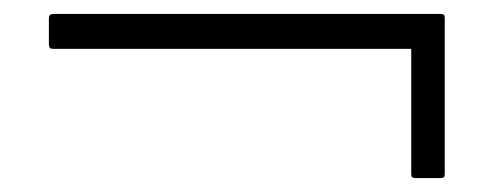

<svg xmlns="http://www.w3.org/2000/svg" viewBox="-20 -359 707 275"><path d="M576 -104Q572 -104 570.5 -105Q569 -106 569 -110V-289H57Q52 -289 51 -291Q50 -293 50 -296V-332Q50 -336 51.5 -337.5Q53 -339 58 -339H610Q614 -339 615.5 -338Q617 -337 617 -333V-110Q617 -106 615.5 -105Q614 -104 610 -104Z"/></svg>

Font: Glory
Style: Regular
Weight: 400
Designer: Robert Leuschke
Foundry: Robert Leuschke
Version: Version 1.011